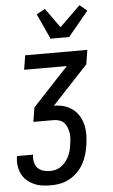

<svg xmlns="http://www.w3.org/2000/svg" viewBox="-69 -814 632 1071"><g transform="rotate(-5 247.5 -278.5)"><path d="M173 215Q147 215 122.5 211.5Q98 208 76.5 198Q55 188 37 172Q19 156 9 134.5Q-1 113 -4 88.5Q-7 64 -3 38L-2 36H88L87 38Q84 57 88 76.5Q92 96 104 109.5Q116 123 134.5 129Q153 135 173 135Q189 135 205.5 131Q222 127 236 117Q250 107 261 93.5Q272 80 279.5 65Q287 50 291.5 34Q296 18 298 2Q301 -15 302.5 -32Q304 -49 301.5 -65Q299 -81 293.5 -96.5Q288 -112 277.5 -123.5Q267 -135 251.5 -140.5Q236 -146 219 -146H105L118 -226L318 -440H79L92 -520H440L427 -440L227 -226Q257 -226 284 -218Q311 -210 333 -193Q355 -176 368.5 -152Q382 -128 388 -100.5Q394 -73 393 -43.5Q392 -14 387 16Q383 41 375 66.5Q367 92 353.5 115.5Q340 139 319.5 159Q299 179 275 192Q251 205 224.5 210Q198 215 173 215ZM241 -600 176 -742 224 -768 302 -659 418 -772 459 -738 345 -600Z"/></g></svg>

Font: Iosevka Curly Medium
Style: Italic
Weight: 500
Italic angle: -9°
Monospace: yes
Designer: Belleve Invis
Foundry: Belleve Invis
Version: Version 22.1.2; ttfautohint (v1.8.4)